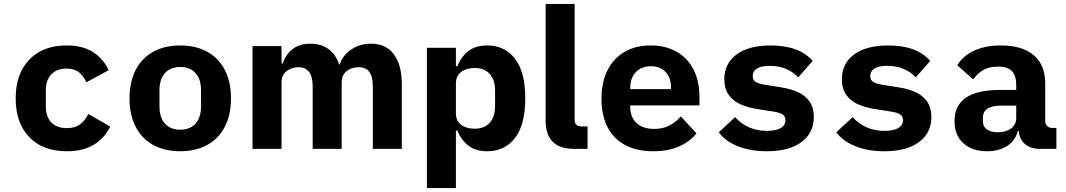

<svg xmlns="http://www.w3.org/2000/svg" viewBox="-20 -760 5440 980"><path d="M60 -258Q60 -383 129.5 -455.5Q199 -528 320 -528Q401 -528 453.5 -495Q506 -462 535 -402L421 -340Q406 -373 382.5 -391.5Q359 -410 320 -410Q270 -410 242 -380.5Q214 -351 214 -300V-216Q214 -164 242 -135Q270 -106 322 -106Q362 -106 387.5 -124.5Q413 -143 431 -178L543 -114Q514 -55 459 -21.5Q404 12 321 12Q199 12 129.5 -60Q60 -132 60 -258Z M641 -258Q641 -341 672 -402Q703 -463 761.5 -495.5Q820 -528 900 -528Q980 -528 1038.5 -495.5Q1097 -463 1128 -402Q1159 -341 1159 -258Q1159 -175 1128 -114Q1097 -53 1038.5 -20.5Q980 12 900 12Q820 12 761.5 -20.5Q703 -53 672 -114Q641 -175 641 -258ZM1006 -217V-299Q1006 -356 978 -387Q950 -418 900 -418Q850 -418 822 -387Q794 -356 794 -299V-217Q794 -160 822 -129Q850 -98 900 -98Q950 -98 978 -129Q1006 -160 1006 -217Z M1269 -525H1417V-436H1423Q1438 -482 1473.5 -509.5Q1509 -537 1564 -537Q1618 -537 1656 -510Q1694 -483 1711 -431H1714Q1729 -477 1772.5 -507Q1816 -537 1874 -537Q1950 -537 1990.5 -482.5Q2031 -428 2031 -329V0H1883V-317Q1883 -368 1865.5 -392.5Q1848 -417 1811 -417Q1775 -417 1749.5 -397Q1724 -377 1724 -340V0H1576V-317Q1576 -368 1558 -392.5Q1540 -417 1504 -417Q1469 -417 1443 -397Q1417 -377 1417 -340V0H1269Z M2159 -516H2307V-422H2314Q2335 -472 2371.5 -500Q2408 -528 2467 -528Q2556 -528 2608.5 -460.5Q2661 -393 2661 -258Q2661 -123 2608.5 -55.5Q2556 12 2467 12Q2408 12 2371.5 -16Q2335 -44 2314 -94H2307V200H2159ZM2507 -218V-298Q2507 -352 2479.5 -382.5Q2452 -413 2403 -413Q2361 -413 2334 -393Q2307 -373 2307 -334V-182Q2307 -143 2334 -123Q2361 -103 2403 -103Q2452 -103 2479.5 -133.5Q2507 -164 2507 -218Z M2912 0Q2837 0 2801 -36.5Q2765 -73 2765 -144V-740H2913V-148Q2913 -132 2921.5 -123.5Q2930 -115 2946 -115H2979V0Z M3050 -256Q3050 -340 3080.5 -401Q3111 -462 3167.5 -495Q3224 -528 3301 -528Q3377 -528 3433.5 -496Q3490 -464 3520 -405Q3550 -346 3550 -266V-222H3197V-213Q3197 -162 3229 -132Q3261 -102 3319 -102Q3363 -102 3396 -119Q3429 -136 3455 -166L3535 -79Q3502 -38 3447 -13Q3392 12 3314 12Q3229 12 3169.5 -20.5Q3110 -53 3080 -113Q3050 -173 3050 -256ZM3197 -313V-305H3405V-313Q3405 -363 3377.5 -392.5Q3350 -422 3302 -422Q3270 -422 3246.5 -408.5Q3223 -395 3210 -370.5Q3197 -346 3197 -313Z M3649 -85 3732 -162Q3763 -128 3803.5 -110Q3844 -92 3895 -92Q3939 -92 3964 -106Q3989 -120 3989 -147Q3989 -167 3973.5 -176.5Q3958 -186 3925 -191L3842 -204Q3793 -212 3756.5 -229Q3720 -246 3698.5 -277Q3677 -308 3677 -355Q3677 -436 3739.5 -482Q3802 -528 3913 -528Q4060 -528 4128 -449L4054 -365Q4030 -392 3993 -408Q3956 -424 3908 -424Q3866 -424 3844 -410.5Q3822 -397 3822 -372Q3822 -351 3837.5 -341.5Q3853 -332 3886 -327L3968 -314Q4018 -306 4054.5 -289Q4091 -272 4112.5 -241Q4134 -210 4134 -163Q4134 -82 4071 -35Q4008 12 3894 12Q3809 12 3745 -14Q3681 -40 3649 -85Z M4249 -85 4332 -162Q4363 -128 4403.5 -110Q4444 -92 4495 -92Q4539 -92 4564 -106Q4589 -120 4589 -147Q4589 -167 4573.5 -176.5Q4558 -186 4525 -191L4442 -204Q4393 -212 4356.5 -229Q4320 -246 4298.5 -277Q4277 -308 4277 -355Q4277 -436 4339.5 -482Q4402 -528 4513 -528Q4660 -528 4728 -449L4654 -365Q4630 -392 4593 -408Q4556 -424 4508 -424Q4466 -424 4444 -410.5Q4422 -397 4422 -372Q4422 -351 4437.5 -341.5Q4453 -332 4486 -327L4568 -314Q4618 -306 4654.5 -289Q4691 -272 4712.5 -241Q4734 -210 4734 -163Q4734 -82 4671 -35Q4608 12 4494 12Q4409 12 4345 -14Q4281 -40 4249 -85Z M5287 0Q5241 0 5212.5 -24Q5184 -48 5180 -91H5175Q5162 -41 5120 -14.5Q5078 12 5018 12Q4942 12 4897 -29Q4852 -70 4852 -142Q4852 -301 5084 -301H5167V-327Q5167 -374 5145 -397Q5123 -420 5073 -420Q5029 -420 4999.5 -403Q4970 -386 4947 -355L4866 -427Q4893 -473 4950 -500.5Q5007 -528 5090 -528Q5197 -528 5256 -478.5Q5315 -429 5315 -333V-141Q5315 -127 5325 -117Q5335 -107 5349 -107H5372V0ZM5167 -159V-221H5088Q5044 -221 5020.5 -205.5Q4997 -190 4997 -160V-140Q4997 -113 5017.5 -99Q5038 -85 5074 -85Q5115 -85 5141 -104.5Q5167 -124 5167 -159Z"/></svg>

Font: iA Writer Quattro V
Style: Regular
Weight: 400
Designer: Mike Abbink, Paul van der Laan, Pieter van Rosmalen, Oliver Reichenstein
Foundry: Information Architects Inc.
Version: Version 2.000